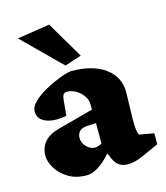

<svg xmlns="http://www.w3.org/2000/svg" viewBox="-102 -740 716 827"><g transform="rotate(-15 255.5 -326.5)"><path d="M183.6 7.8Q135.7 7.8 101.6 -13.2Q67.4 -34.2 49.8 -64Q32.2 -93.8 32.2 -118.2Q32.2 -156.2 54.2 -181.2Q76.2 -206.1 121.1 -217.8L277.3 -259.8V-284.2Q277.3 -303.7 265.1 -321.3Q252.9 -338.9 233.4 -350.6Q213.9 -362.3 193.4 -362.3Q182.6 -362.3 177.7 -356Q172.9 -349.6 170.9 -335L164.1 -262.7Q107.4 -252 72.3 -266.6Q37.1 -281.2 37.1 -315.4Q37.1 -336.9 60.1 -358.9Q83 -380.9 116.2 -398.9Q149.4 -417 181.6 -429.2Q213.9 -441.4 233.4 -443.4Q329.1 -443.4 384.8 -402.8Q440.4 -362.3 439.5 -292L436.5 -173.8Q436.5 -140.6 438.5 -127Q440.4 -113.3 445.3 -103.5L510.7 -91.8V-43L436.5 -9.8Q418 -1 400.4 3.4Q382.8 7.8 366.2 7.8Q322.3 7.8 303.7 -35.2L282.2 -84L306.6 -78.1Q277.3 -39.1 244.6 -15.6Q211.9 7.8 183.6 7.8ZM248 -98.6Q255.9 -98.6 264.2 -101.1Q272.5 -103.5 279.3 -108.4V-199.2L240.2 -197.3Q215.8 -196.3 205.1 -184.6Q194.3 -172.9 194.3 -155.3Q194.3 -133.8 210.9 -116.2Q227.5 -98.6 248 -98.6ZM216.8 -472.7 48.8 -638.7 194.3 -661.1 291 -497.1Z"/></g></svg>

Font: Crimson Pro Black
Style: Regular
Weight: 900
Designer: Jacques Le Bailly
Foundry: Baron von Fonthausen
Version: Version 1.003